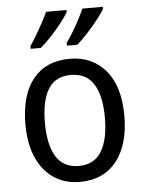

<svg xmlns="http://www.w3.org/2000/svg" viewBox="-54 -903 655 864"><g transform="rotate(-5 273.0 -471.0)"><path d="M497 -362Q497 -232 438 -157.5Q379 -83 272 -83Q205 -83 155 -116.5Q105 -150 77.5 -212.5Q50 -275 50 -362Q50 -495 108.5 -567Q167 -639 274 -639Q375 -639 436 -567.5Q497 -496 497 -362ZM138 -362Q138 -264 170.5 -209.5Q203 -155 274 -155Q343 -155 376 -209Q409 -263 409 -362Q409 -460 376 -513Q343 -566 273 -566Q202 -566 170 -513Q138 -460 138 -362ZM443 -849Q432 -830 409.5 -801.5Q387 -773 361 -745Q335 -717 314 -699H267V-711Q281 -731 297.5 -758Q314 -785 328 -812Q342 -839 351 -859H443ZM279 -849Q268 -830 246 -802Q224 -774 198 -746Q172 -718 149 -699H103V-711Q117 -731 133 -758Q149 -785 163.5 -812Q178 -839 187 -859H279Z"/></g></svg>

Font: Noto Sans Kannada UI SemiCondensed
Style: Regular
Weight: 400
Width: 4
Designer: Jelle Bosma - Monotype Design Team
Foundry: Monotype Imaging Inc.
Version: Version 2.005; ttfautohint (v1.8.4.7-5d5b)